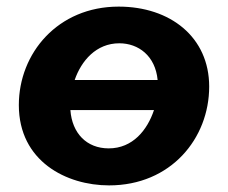

<svg xmlns="http://www.w3.org/2000/svg" viewBox="-20 -550 690 581"><path d="M310 11C497 11 613 -131 613 -288C613 -438 495 -530 339 -530C155 -530 37 -389 37 -232C37 -62 181 11 310 11ZM309 -101C242 -101 198 -147 193 -217H446C426 -157 382 -101 309 -101ZM206 -308C226 -366 271 -419 341 -419C399 -419 450 -381 457 -308Z"/></svg>

Font: Fixel Display 20240404
Style: Bold Italic
Weight: 700
Italic angle: -10°
Designer: AlfaBravo + MacPaw
Foundry: Kyrylo Tkachov, Marchela Mozhyna, Serhii Makarenko, Maria Weinstein, Zakhar Kryvoshyya
Version: Version 1.211;Glyphs 3.2 (3225)